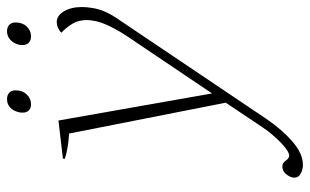

<svg xmlns="http://www.w3.org/2000/svg" viewBox="-192 -502 903 560"><g transform="rotate(-90 260.0 -221.5)"><path d="M212 -607Q212 -614 213 -618Q217 -635 227 -644Q237 -653 251 -653Q263 -653 270 -646.5Q277 -640 277 -628Q277 -608 265 -595.5Q253 -583 236 -583Q225 -583 218.5 -589.5Q212 -596 212 -607ZM409 -608Q409 -614 410 -618Q414 -634 424.5 -643.5Q435 -653 449 -653Q461 -653 468 -646.5Q475 -640 475 -628Q475 -608 463 -595.5Q451 -583 435 -583Q423 -583 416 -589.5Q409 -596 409 -608ZM520 -434Q520 -420 517 -403Q512 -370 488 -334L194 103Q162 150 127 180Q92 210 60 210Q45 210 32.5 202.5Q20 195 23 179Q26 168 34.5 159Q43 150 55 150Q65 150 72 160Q79 170 86 170Q99 170 124.5 145.5Q150 121 170 91L241 -15L151 -472Q131 -473 110 -476.5Q89 -480 77 -485L78 -490L189 -503L268 -55L408 -263Q413 -270 432 -298.5Q451 -327 463 -351.5Q475 -376 479 -395Q482 -409 482 -420Q482 -444 472 -461Q462 -478 445 -495Q460 -508 476 -508Q495 -508 507.5 -487Q520 -466 520 -434Z"/></g></svg>

Font: Trirong ExtraLight
Style: Italic
Weight: 275
Italic angle: -12°
Designer: Katatrad Team
Foundry: CadsonDemak
Version: Version 1.003